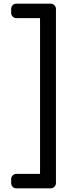

<svg xmlns="http://www.w3.org/2000/svg" viewBox="-20 -780 427 1050"><path d="M257 -760Q269 -760 277.5 -751.5Q286 -743 286 -731V221Q286 233 277.5 241.5Q269 250 257 250H70Q57 250 49 241.5Q41 233 41 221V200Q41 188 49 179.5Q57 171 70 171H199V-681H70Q57 -681 49 -689.5Q41 -698 41 -710V-731Q41 -743 49 -751.5Q57 -760 70 -760Z"/></svg>

Font: Solway
Style: Regular
Weight: 400
Designer: Mariya V. Pigoulevskaya
Foundry: The Northern Block Ltd.
Version: Version 1.000;hotconv 1.0.109;makeotfexe 2.5.65596